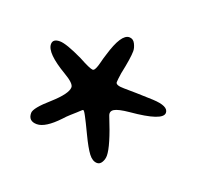

<svg xmlns="http://www.w3.org/2000/svg" viewBox="-72 -716 539 508"><g transform="rotate(20 197.5 -462.0)"><path d="M235 -602Q235 -583 225 -536Q222 -516 222 -510Q222 -501 246 -501Q274 -501 328 -499Q372 -497 372 -478Q372 -455 281 -447Q250 -444 239.5 -437.5Q229 -431 234 -419Q264 -345 264 -318Q264 -308 259 -299.5Q254 -291 246 -291Q233 -291 222 -305.5Q211 -320 195.5 -352.5Q180 -385 174 -396Q173 -398 171 -401.5Q169 -405 168 -406.5Q167 -408 165.5 -409.5Q164 -411 162 -409.5Q160 -408 157 -405Q155 -403 150 -398.5Q145 -394 136.5 -386.5Q128 -379 120 -370Q85 -333 61 -333Q37 -333 37 -356Q37 -370 76 -404Q114 -438 114 -456Q114 -467 85 -484Q24 -520 24 -545Q24 -560 44 -560Q62 -560 110 -537Q143 -519 151 -519Q152 -519 153.5 -520Q155 -521 156.5 -523.5Q158 -526 159 -528.5Q160 -531 161.5 -535.5Q163 -540 164 -544.5Q165 -549 167 -556Q169 -563 171 -569Q190 -633 213 -633Q224 -633 229.5 -622Q235 -611 235 -602Z"/></g></svg>

Font: EB Garamond 08
Style: Italic
Weight: 400
Italic angle: -14°
Version: Version 0.016